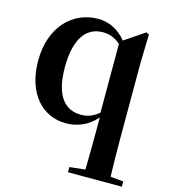

<svg xmlns="http://www.w3.org/2000/svg" viewBox="-119 -645 877 998"><g transform="rotate(15 320.0 -146.5)"><path d="M423 259H630V231L560 224C558 157 557 91 557 25V-389L561 -541L546 -549L438 -476C397 -527 343 -552 287 -552C147 -552 40 -441 40 -262C40 -87 135 16 262 16C324 16 381 -7 426 -59V25C426 91 425 157 424 222L340 231V259ZM423 -84C392 -58 363 -47 327 -47C244 -47 183 -106 183 -264C183 -428 245 -491 328 -491C361 -491 392 -481 423 -454Z"/></g></svg>

Font: Noto Serif SC
Style: Bold
Weight: 700
Designer: Ryoko NISHIZUKA 西塚涼子 (kana & ideographs); Frank Grießhammer (Latin, Greek & Cyrillic); Wenlong ZHANG 张文龙 (bopomofo); San
Foundry: Adobe
Version: Version 2.001;hotconv 1.1.0;makeotfexe 2.6.0